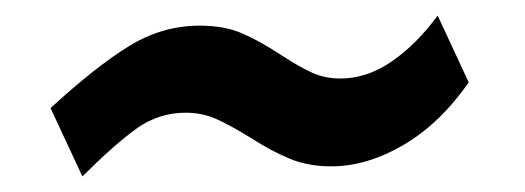

<svg xmlns="http://www.w3.org/2000/svg" viewBox="-20 -496 676 247"><path d="M406 -282Q377 -282 353.5 -291.5Q330 -301 302 -319Q276 -335 258 -343Q240 -351 219 -351Q184 -351 155.5 -330.5Q127 -310 86 -269L45 -357Q104 -411 146.5 -437Q189 -463 237 -463Q268 -463 290.5 -453.5Q313 -444 342 -425Q365 -410 381.5 -402.5Q398 -395 418 -395Q452 -395 484 -417Q516 -439 543 -476L583 -390Q546 -337 499 -309.5Q452 -282 406 -282Z"/></svg>

Font: Morrison ExtraBold
Style: Regular
Weight: 800
Designer: Pablo Impallari, Rodrigo Fuenzalida (Modified by Dan O. Williams)
Version: Version 0.03;June 6, 2019;FontCreator 11.5.0.2425 64-bit; tt